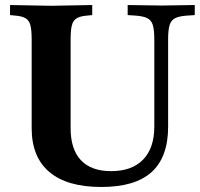

<svg xmlns="http://www.w3.org/2000/svg" viewBox="-20 -733 795 764"><path d="M383 11Q247 11 176.5 -48.5Q106 -108 106 -223V-577Q106 -613 101 -632.5Q96 -652 81.5 -660.5Q67 -669 40 -671L20 -673V-713L183 -710H184L347 -713V-673L327 -671Q300 -669 285.5 -660.5Q271 -652 266 -632.5Q261 -613 261 -577V-223Q261 -139 302 -95.5Q343 -52 422 -52Q505 -52 549.5 -98Q594 -144 594 -229V-577Q594 -614 588 -633.5Q582 -653 565.5 -661Q549 -669 518 -671L488 -673V-713L623 -711L755 -713V-673L725 -671Q694 -669 677.5 -661Q661 -653 655 -633.5Q649 -614 649 -577V-229Q649 -108 583.5 -48.5Q518 11 383 11Z"/></svg>

Font: Baskervville SC
Style: Regular
Weight: 400
Designer: Alexis Faudot, Rémi Forte, Morgane Pierson, Rafael Ribas, Tanguy Vanlaeys, Rosalie Wagner, Thomas Huot-Marchand
Foundry: ANRT
Version: Version 1.100